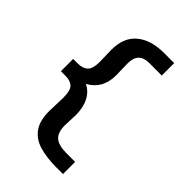

<svg xmlns="http://www.w3.org/2000/svg" viewBox="-236 -799 973 973"><g transform="rotate(45 250.0 -313.0)"><path d="M364 85Q294 85 242.5 69.5Q191 54 163.5 14.5Q136 -25 137 -96L140 -187Q140 -243 121.5 -259.5Q103 -276 69 -276H36V-364H68Q105 -364 123.5 -382Q142 -400 142 -448L140 -534Q140 -622 193.5 -666.5Q247 -711 340 -711H413V-622H322Q247 -622 247 -544L249 -460Q249 -362 171 -320Q207 -303 227 -265Q247 -227 247 -172L244 -97Q244 -45 269 -23.5Q294 -2 350 -2H412V85Z"/></g></svg>

Font: Inconsolata
Style: Bold
Weight: 700
Monospace: yes
Designer: Raph Levien, Cyreal, Brenton Simpson
Foundry: Raph Levien, Cyreal, Google
Version: Version 3.100; ttfautohint (v1.8.4.7-5d5b)